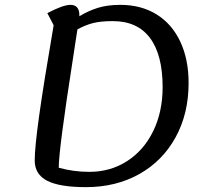

<svg xmlns="http://www.w3.org/2000/svg" viewBox="-20 -746 869 791"><path d="M757 -404Q757 -278 703.5 -180.5Q650 -83 554 -29Q458 25 334 25Q225 25 174 -1.5Q123 -28 123 -85Q123 -137 141 -267Q159 -397 201 -642L175 -692Q240 -726 270 -726Q307 -726 307 -683V-679Q343 -701 382.5 -713.5Q422 -726 476 -726Q561 -726 624.5 -687Q688 -648 722.5 -575Q757 -502 757 -404ZM650 -387Q650 -520 598 -589.5Q546 -659 445 -659Q395 -659 363.5 -651Q332 -643 299 -625Q296 -607 291.5 -576.5Q287 -546 280 -501Q222 -130 222 -55Q283 -38 348 -38Q435 -38 504 -82.5Q573 -127 611.5 -206.5Q650 -286 650 -387Z"/></svg>

Font: Lemonada Light
Style: Regular
Weight: 300
Designer: Mohamed Gaber (Arabic) Eduardo Tunni (Latin)
Foundry: Kief Type Foundry
Version: Version 3.006